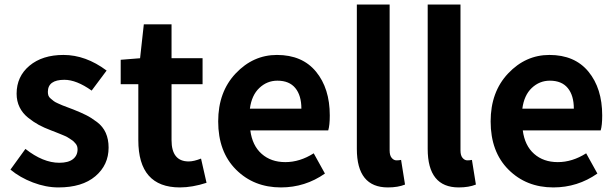

<svg xmlns="http://www.w3.org/2000/svg" viewBox="-20 -818 2733 852"><path d="M239.3 13.7Q183.6 13.7 126 -8.3Q68.4 -30.3 26.4 -65.4L92.8 -157.2Q170.9 -95.7 243.2 -95.7Q283.2 -95.7 303.7 -111.8Q324.2 -127.9 324.2 -155.3Q324.2 -162.1 322.3 -168.5Q320.3 -174.8 315.9 -180.2Q311.5 -185.5 307.1 -189.9Q302.7 -194.3 293.9 -199.7Q285.2 -205.1 280.3 -208.5Q275.4 -211.9 263.2 -216.8Q251 -221.7 245.6 -224.1Q240.2 -226.6 226.1 -231.9Q211.9 -237.3 207 -239.3Q175.8 -251 152.3 -263.7Q128.9 -276.4 104.5 -295.9Q80.1 -315.4 66.9 -342.3Q53.7 -369.1 53.7 -402.3Q53.7 -478.5 110.8 -526.4Q168 -574.2 261.7 -574.2Q360.4 -574.2 453.1 -504.9L386.7 -416Q319.3 -463.9 265.6 -463.9Q192.4 -463.9 192.4 -410.2Q192.4 -401.4 194.8 -394Q197.3 -386.7 205.1 -380.4Q212.9 -374 218.3 -369.6Q223.6 -365.2 236.8 -359.4Q250 -353.5 256.8 -350.6Q263.7 -347.7 281.2 -341.3Q298.8 -335 305.7 -332Q339.8 -318.4 362.3 -307.1Q384.8 -295.9 410.6 -276.4Q436.5 -256.8 449.2 -228.5Q461.9 -200.2 461.9 -163.1Q461.9 -85.9 403.3 -36.1Q344.7 13.7 239.3 13.7Z M778.3 13.7Q593.8 13.7 593.8 -196.3V-444.3H515.6V-552.7L601.6 -559.6L618.2 -710H741.2V-559.6H878.9V-444.3H741.2V-196.3Q741.2 -101.6 817.4 -101.6Q839.8 -101.6 872.1 -114.3L896.5 -6.8Q833 13.7 778.3 13.7Z M1226.6 13.7Q1106.4 13.7 1027.3 -65.4Q948.2 -144.5 948.2 -279.3Q948.2 -410.2 1025.9 -492.2Q1103.5 -574.2 1209 -574.2Q1321.3 -574.2 1382.3 -500Q1443.4 -425.8 1443.4 -305.7Q1443.4 -261.7 1436.5 -239.3H1090.8Q1099.6 -171.9 1141.1 -135.3Q1182.6 -98.6 1246.1 -98.6Q1310.5 -98.6 1372.1 -137.7L1421.9 -47.9Q1334 13.7 1226.6 13.7ZM1088.9 -335.9H1317.4Q1317.4 -394.5 1290.5 -427.2Q1263.7 -460 1210.9 -460Q1165 -460 1130.9 -427.7Q1096.7 -395.5 1088.9 -335.9Z M1701.2 13.7Q1563.5 13.7 1563.5 -157.2V-797.9H1709V-150.4Q1709 -127.9 1718.3 -117.2Q1727.5 -106.4 1739.3 -106.4Q1750 -106.4 1759.8 -108.4L1777.3 1Q1746.1 13.7 1701.2 13.7Z M2015.6 13.7Q1877.9 13.7 1877.9 -157.2V-797.9H2023.4V-150.4Q2023.4 -127.9 2032.7 -117.2Q2042 -106.4 2053.7 -106.4Q2064.5 -106.4 2074.2 -108.4L2091.8 1Q2060.5 13.7 2015.6 13.7Z M2435.5 13.7Q2315.4 13.7 2236.3 -65.4Q2157.2 -144.5 2157.2 -279.3Q2157.2 -410.2 2234.9 -492.2Q2312.5 -574.2 2418 -574.2Q2530.3 -574.2 2591.3 -500Q2652.3 -425.8 2652.3 -305.7Q2652.3 -261.7 2645.5 -239.3H2299.8Q2308.6 -171.9 2350.1 -135.3Q2391.6 -98.6 2455.1 -98.6Q2519.5 -98.6 2581.1 -137.7L2630.9 -47.9Q2543 13.7 2435.5 13.7ZM2297.9 -335.9H2526.4Q2526.4 -394.5 2499.5 -427.2Q2472.7 -460 2419.9 -460Q2374 -460 2339.8 -427.7Q2305.7 -395.5 2297.9 -335.9Z"/></svg>

Font: Gen Shin Gothic Bold
Style: Bold
Weight: 700
Designer: [Source Han Sans]
Ryoko NISHIZUKA  (kana & ideographs); Paul D. Hunt (Latin, Greek & Cyrillic); Wenlong ZHANG  (bopomofo
Version: Version 1.002.20150607